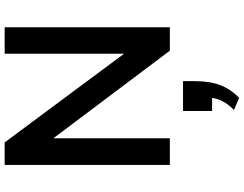

<svg xmlns="http://www.w3.org/2000/svg" viewBox="-132 -624 1056 832"><g transform="rotate(-90 396.0 -208.0)"><path d="M97.2 -715.8H194.8L592.3 -180.7L579.1 -176.3V-715.8H693.8V0H592.3L200.2 -521.5L212.9 -525.9V0H97.2ZM387.7 300.3 335.4 277.8Q363.3 251 376.7 221.4Q390.1 191.9 390.1 153.8Q390.1 150.4 390.1 146.7Q390.1 143.1 389.6 139.6L417.5 183.1H331.1V57.1H460.4V106.4Q460.4 174.3 442.6 219.7Q424.8 265.1 387.7 300.3Z"/></g></svg>

Font: Monda SemiBold
Style: Regular
Weight: 600
Designer: Vernon Adams
Foundry: Vernon Adams
Version: Version 2.200